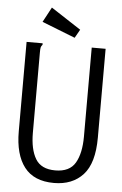

<svg xmlns="http://www.w3.org/2000/svg" viewBox="-56 -830 561 881"><g transform="rotate(5 225.0 -389.5)"><path d="M226 11Q134 11 89.5 -46.5Q45 -104 45 -211V-623H119V-616Q113 -610 111.5 -603Q110 -596 110 -579V-210Q110 -134 136 -90.5Q162 -47 227 -47Q293 -47 319 -91.5Q345 -136 345 -213V-623H409V-214Q409 -96 360 -42.5Q311 11 226 11ZM263 -661 110 -721 147 -790 285 -700Z"/></g></svg>

Font: Inconsolata SemiCondensed
Style: Regular
Weight: 400
Width: 4
Monospace: yes
Designer: Raph Levien, Cyreal, Brenton Simpson
Foundry: Raph Levien, Cyreal, Google
Version: Version 3.000; ttfautohint (v1.8.2.53-6de2)